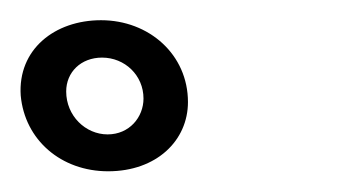

<svg xmlns="http://www.w3.org/2000/svg" viewBox="-25 -712 349 190"><path d="M-4.5 -617.5C-0.5 -573.5 35.5 -542.5 82 -542.5C130 -542.5 161 -573 161 -611C161 -658 122.5 -692 75 -692C29 -692 -7.5 -663 -4.5 -617.5ZM40.5 -621.5C40.5 -640.5 55 -655 76 -655C98.5 -655 117 -637.5 117 -614.5C117 -596 103 -579 81.5 -579C59.5 -579 40.5 -597.5 40.5 -621.5Z"/></svg>

Font: Font.Observer
Style: Regular
Weight: 500
Italic angle: 9°
Version: Version 1.001;FEAKit 1.0